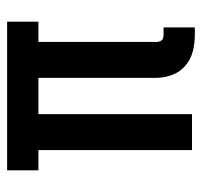

<svg xmlns="http://www.w3.org/2000/svg" viewBox="-34 -526 568 540"><g transform="rotate(-90 250.0 -256.0)"><path d="M443 8H423Q399 8 376.5 2.5Q354 -3 336 -18Q318 -33 309.5 -55.5Q301 -78 301 -101V-432H199V0H98V-432H41V-520H459V-432H402V-101Q402 -97 403 -92.5Q404 -88 407 -85Q410 -82 414 -81Q418 -80 423 -80H443Z"/></g></svg>

Font: Iosevka Term Curly Semibold
Style: Regular
Weight: 600
Designer: Belleve Invis
Foundry: Belleve Invis
Version: Version 32.3.0